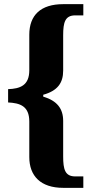

<svg xmlns="http://www.w3.org/2000/svg" viewBox="-20 -780 458 924"><path d="M284 124H381V69H342C293 69 284 35 284 -27V-198C284 -257 255 -295 188 -315V-324C257 -343 284 -381 284 -440V-610C284 -672 293 -706 342 -706H381V-760H284C176 -760 121 -707 121 -613V-442C121 -368 76 -353 19 -351V-287C76 -284 121 -270 121 -195V-24C121 67 176 124 284 124Z"/></svg>

Font: Noto Serif Bengali Condensed Black
Style: Regular
Weight: 900
Width: 3
Designer: Juan Bruce, Universal Thirst, Indian Type Foundry and the Monotype Design Team.
Foundry: Monotype Imaging Inc.
Version: Version 2.003